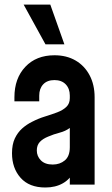

<svg xmlns="http://www.w3.org/2000/svg" viewBox="-20 -800 485 832"><path d="M176.5 12.5Q106.5 12.5 69.2 -29.5Q32 -71.5 32 -136Q32 -174 44.2 -200Q56.5 -226 76.2 -243.5Q96 -261 119.5 -272.5Q146.5 -286.5 175 -295.2Q203.5 -304 228 -313.2Q252.5 -322.5 267.5 -336.8Q282.5 -351 282.5 -375V-386Q282.5 -416 264.8 -434.5Q247 -453 216 -453Q184.5 -453 167.2 -434.5Q150 -416 150 -386V-361H42.5V-378.5Q42.5 -460.5 89.8 -510.5Q137 -560.5 216 -560.5Q268.5 -560.5 307.5 -537.8Q346.5 -515 368.2 -474Q390 -433 390 -378.5V0H282.5V-82.5L301 -58.5Q284.5 -24 252.5 -5.8Q220.5 12.5 176.5 12.5ZM208.5 -87Q239.5 -87 261 -105Q282.5 -123 282.5 -162V-245.5Q263.5 -231.5 238.2 -225Q213 -218.5 188.5 -208Q165 -198.5 152.2 -184.5Q139.5 -170.5 139.5 -148Q139.5 -123 157.2 -105Q175 -87 208.5 -87ZM177 -608 82.5 -780H198L259 -608Z"/></svg>

Font: Mohave SemiBold
Style: Regular
Weight: 600
Designer: Gumpita Rahayu
Foundry: Tokotype
Version: Version 2.003